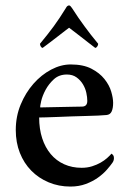

<svg xmlns="http://www.w3.org/2000/svg" viewBox="-20 -678 473 706"><path d="M226 -404Q197 -404 178 -386.5Q159 -369 147.5 -347.5Q136 -326 131.5 -306.5Q127 -287 128 -283Q130 -283 152 -283.5Q174 -284 200.5 -284.5Q227 -285 251 -285.5Q275 -286 281 -286Q301 -286 301 -307Q301 -320 297.5 -336.5Q294 -353 285 -368Q276 -383 261.5 -393.5Q247 -404 226 -404ZM240 -441Q286 -441 316 -425.5Q346 -410 364 -387.5Q382 -365 389 -341Q396 -317 396 -300Q396 -280 390.5 -268Q385 -256 371 -255Q361 -254 340.5 -253Q320 -252 295 -251.5Q270 -251 243 -250Q216 -249 192 -248Q168 -247 149.5 -246.5Q131 -246 124 -246Q124 -204 135 -170Q146 -136 166.5 -111.5Q187 -87 216 -74Q245 -61 280 -61Q301 -61 318.5 -66.5Q336 -72 350 -80Q364 -88 374 -97Q384 -106 390 -113Q392 -112 395.5 -108Q399 -104 399 -97Q399 -87 393 -79Q386 -69 373 -54Q360 -39 340.5 -25Q321 -11 295.5 -1.5Q270 8 239 8Q196 8 159 -7.5Q122 -23 95 -50.5Q68 -78 53 -116Q38 -154 38 -200Q38 -250 56 -293.5Q74 -337 103 -370Q132 -403 168 -422Q204 -441 240 -441ZM234 -658Q237 -658 239.5 -655Q242 -652 245 -648Q257 -629 268.5 -612.5Q280 -596 291 -581Q302 -566 314 -550.5Q326 -535 341 -517Q341 -512 337.5 -507Q334 -502 330 -502Q319 -510 304 -522Q289 -534 274.5 -545Q260 -556 248.5 -565Q237 -574 234 -576Q231 -574 219.5 -565Q208 -556 193 -544.5Q178 -533 163 -521.5Q148 -510 137 -502Q133 -502 130 -507Q127 -512 127 -517Q156 -552 177 -580.5Q198 -609 222 -648Q227 -658 234 -658Z"/></svg>

Font: Vermiglione Medium
Style: Regular
Weight: 500
Version: Version 1.000